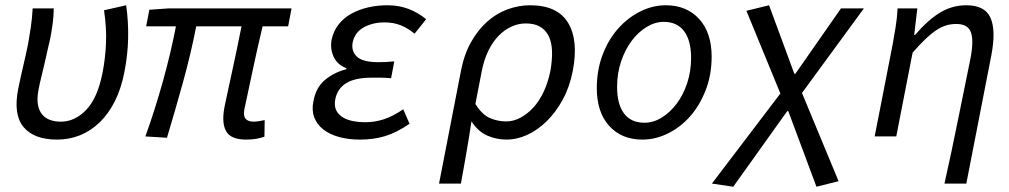

<svg xmlns="http://www.w3.org/2000/svg" viewBox="-20 -518 3832 729"><path d="M197 12Q109 12 69.5 -35.5Q30 -83 49 -180Q58 -224 68 -266.5Q78 -309 87 -353Q92 -382 97 -415Q102 -448 104 -486H184Q184 -460 180.5 -432.5Q177 -405 171 -373Q166 -352 160.5 -327.5Q155 -303 149 -276.5Q143 -250 136.5 -224Q130 -198 126 -176Q120 -143 124 -120.5Q128 -98 140 -83.5Q152 -69 170.5 -62.5Q189 -56 211 -56Q264 -56 307 -100.5Q350 -145 369 -240Q380 -296 382.5 -354Q385 -412 375 -479L459 -498Q468 -435 466.5 -371.5Q465 -308 452 -243Q440 -181 416 -133.5Q392 -86 358.5 -53.5Q325 -21 284 -4.5Q243 12 197 12Z M915 12Q857 12 839 -19Q821 -50 832 -110Q836 -129 843.5 -164.5Q851 -200 860.5 -243Q870 -286 879.5 -332Q889 -378 897 -418H725Q705 -315 675 -206.5Q645 -98 614 5L532 0Q569 -103 599 -211Q629 -319 648 -418H535L547 -481L618 -486H1087L1074 -418H977Q967 -377 956.5 -329.5Q946 -282 936.5 -237.5Q927 -193 919.5 -157.5Q912 -122 908 -104Q903 -78 912.5 -67Q922 -56 945 -56Q957 -56 985 -62L984 1Q970 6 953 9Q936 12 915 12Z M1347 12Q1302 12 1266.5 2Q1231 -8 1207 -27Q1183 -46 1173 -73Q1163 -100 1170 -134Q1180 -187 1215 -215.5Q1250 -244 1295 -255V-259Q1260 -273 1246.5 -303Q1233 -333 1239 -367Q1246 -400 1265.5 -425Q1285 -450 1314 -466Q1343 -482 1378 -490Q1413 -498 1451 -498Q1495 -498 1531.5 -484Q1568 -470 1598 -445L1554 -390Q1529 -411 1501.5 -422Q1474 -433 1440 -433Q1395 -433 1361 -414Q1327 -395 1319 -357Q1313 -324 1335 -303Q1357 -282 1416 -282Q1430 -282 1444 -282.5Q1458 -283 1477 -285L1465 -221Q1443 -223 1425 -223H1389Q1269 -223 1253 -141Q1245 -100 1275 -77Q1305 -54 1368 -54Q1403 -54 1437 -65Q1471 -76 1511 -103L1535 -48Q1485 -14 1441.5 -1Q1398 12 1347 12Z M1647 179 1730 -248Q1742 -311 1768.5 -358Q1795 -405 1830 -436Q1865 -467 1907 -482.5Q1949 -498 1993 -498Q2096 -498 2136.5 -432Q2177 -366 2155 -250Q2143 -188 2116.5 -139.5Q2090 -91 2055 -57Q2020 -23 1981 -5.5Q1942 12 1904 12Q1865 12 1830.5 -3Q1796 -18 1770 -57Q1765 -24 1760.5 4.5Q1756 33 1751 61Q1746 89 1741 118Q1736 147 1730 179ZM1902 -57Q1929 -57 1955 -70.5Q1981 -84 2004 -108.5Q2027 -133 2044 -169Q2061 -205 2070 -250Q2077 -290 2076 -323Q2075 -356 2064 -379.5Q2053 -403 2031.5 -416Q2010 -429 1976 -429Q1949 -429 1923 -417.5Q1897 -406 1874.5 -383.5Q1852 -361 1835 -327Q1818 -293 1809 -247L1785 -123Q1811 -82 1840.5 -69.5Q1870 -57 1902 -57Z M2419 12Q2340 12 2293 -40Q2246 -92 2246 -183Q2246 -252 2268 -310Q2290 -368 2327 -409.5Q2364 -451 2411 -474.5Q2458 -498 2508 -498Q2587 -498 2634.5 -446Q2682 -394 2682 -303Q2682 -234 2659.5 -176Q2637 -118 2600.5 -76.5Q2564 -35 2516.5 -11.5Q2469 12 2419 12ZM2427 -52Q2461 -52 2492.5 -71.5Q2524 -91 2549 -124Q2574 -157 2589 -202Q2604 -247 2604 -298Q2604 -364 2577.5 -399.5Q2551 -435 2500 -435Q2467 -435 2435 -415.5Q2403 -396 2378 -362.5Q2353 -329 2338 -284Q2323 -239 2323 -188Q2323 -122 2349.5 -87Q2376 -52 2427 -52Z M2764 191 2683 179 2943 -163 2814 -477 2900 -498 2996 -238H3000L3173 -486H3260L3025 -165L3164 170L3080 191L2973 -96H2969Z M3566 179Q3593 59 3618 -66Q3644 -191 3665 -297Q3678 -366 3666 -396.5Q3654 -427 3611 -427Q3591 -427 3572.5 -421.5Q3554 -416 3534.5 -403Q3515 -390 3493.5 -369.5Q3472 -349 3445 -318L3383 0H3301L3370 -353Q3375 -382 3380.5 -415Q3386 -448 3388 -486H3463L3451 -385H3454Q3503 -442 3549 -470Q3595 -498 3649 -498Q3720 -498 3741 -450Q3762 -402 3744 -308L3649 179Z"/></svg>

Font: Matigon Symbol
Style: Regular
Weight: 400
Designer: Paul D. Hunt
Foundry: Adobe Systems Incorporated
Version: Version 2.021;PS 2.000;hotconv 1.0.86;makeotf.lib2.5.63406